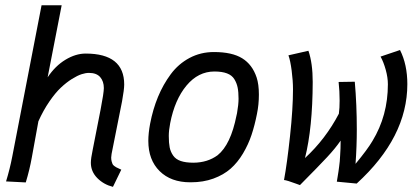

<svg xmlns="http://www.w3.org/2000/svg" viewBox="-20 -705 1594 742"><path d="M368.7 -281.2Q381.3 -346.7 381.3 -364.7Q381.3 -390.6 367.2 -407Q353 -423.3 323.7 -423.3Q311 -423.3 295.2 -418.2Q279.3 -413.1 257.8 -399.7Q236.3 -386.2 215.1 -366.2Q193.8 -346.2 170.7 -312.5Q147.5 -278.8 128.4 -236.3L103 -96.7Q94.7 -49.8 79.6 0L3.4 -3.9Q18.1 -51.8 27.3 -99.6L140.6 -684.6H218.3L164.1 -406.2Q193.4 -450.2 232.9 -474.1Q272.5 -498 311 -498Q460 -498 460 -378.4Q460 -359.4 451.7 -313.5Q441.9 -263.7 416 -134.3Q409.7 -105.5 409.7 -96.2Q409.7 -87.9 411.4 -81.5Q413.1 -75.2 414.8 -71.3Q416.5 -67.4 421.4 -63.7Q426.3 -60.1 429 -58.6Q431.6 -57.1 438.7 -54Q445.8 -50.8 448.7 -49.3L416.5 17.1Q380.9 8.3 356 -16.8Q331.1 -42 331.1 -76.2Q331.1 -92.3 338.4 -127Z M820.8 -105Q871.6 -145.5 894 -258.8Q894.5 -260.3 895 -263.2Q895.5 -266.1 896 -267.6Q901.9 -301.3 901.9 -323.2Q901.9 -349.1 898.4 -366.5Q895 -383.8 885.7 -398.9Q876.5 -414.1 857.2 -421.4Q837.9 -428.7 808.6 -428.7Q746.1 -428.7 700.7 -374.3Q655.3 -319.8 637.7 -229Q632.3 -201.2 632.3 -179.7Q632.3 -152.8 635.7 -135.5Q639.2 -118.2 649.2 -103.8Q659.2 -89.4 678.5 -82.8Q697.8 -76.2 728 -76.2Q782.2 -76.7 820.8 -105ZM716.3 -0.5H715.3Q640.6 -0.5 596.9 -43.7Q553.2 -86.9 553.2 -160.6Q553.2 -189.9 560.1 -226.6Q570.8 -282.7 590.6 -330.6Q610.4 -378.4 639.9 -418.2Q669.4 -458 712.4 -481Q755.4 -503.9 806.6 -503.9Q877 -503.9 916 -479.7Q955.1 -455.6 971.7 -405.8Q980.5 -379.4 980.5 -339.4Q980.5 -300.8 973.1 -265.1Q964.4 -220.7 952.1 -183.8Q939.9 -147 919.2 -112.1Q898.4 -77.1 871.3 -53.2Q844.2 -29.3 804.9 -14.9Q765.6 -0.5 717.3 -0.5Z M1094.7 -491.2 1171.9 -508.8Q1188.5 -460.9 1188.5 -388.2Q1188 -210.9 1158.7 -94.2Q1238.3 -167.5 1289.6 -265.6Q1292.5 -287.1 1292.5 -315.9Q1292.5 -353 1288.6 -388.2L1351.1 -389.2Q1358.9 -300.3 1358.9 -205.1Q1358.9 -138.7 1354 -71.8Q1399.9 -127 1419.4 -160.2Q1479 -258.3 1479 -379.4Q1479 -405.3 1470.7 -435.3Q1462.4 -465.3 1450.7 -486.3L1525.9 -511.7Q1554.2 -455.6 1554.2 -379.9Q1554.2 -174.3 1358.4 4.4Q1355.5 4.4 1319.8 0.7Q1284.2 -2.9 1281.7 -2.9Q1282.2 -7.3 1284.9 -22.5Q1287.6 -37.6 1288.1 -42.5Q1288.6 -47.4 1290.5 -60.3Q1292.5 -73.2 1293 -81.5Q1293.5 -89.8 1294.4 -103.3Q1295.4 -116.7 1295.9 -130.9Q1296.4 -145 1296.4 -161.6Q1276.4 -132.3 1243.9 -97.4Q1211.4 -62.5 1139.2 10.3Q1137.2 9.8 1122.3 4.2Q1107.4 -1.5 1095.5 -5.1Q1083.5 -8.8 1077.6 -9.3Q1089.4 -72.8 1100.8 -179Q1112.3 -285.2 1112.3 -359.9Q1112.3 -392.6 1107.2 -431.9Q1102.1 -471.2 1094.7 -491.2Z"/></svg>

Font: Fantasque Sans Mono
Style: Italic
Weight: 400
Italic angle: -11°
Monospace: yes
Designer: Jany Belluz
Version: Version 1.8.0 ; ttfautohint (v1.8.2)